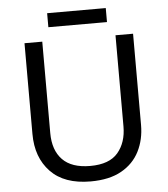

<svg xmlns="http://www.w3.org/2000/svg" viewBox="-58 -907 847 969"><g transform="rotate(-5 365.5 -422.5)"><path d="M640 -252Q640 -178 610 -118.5Q580 -59 518.5 -24.5Q457 10 362 10Q229 10 159.5 -62.5Q90 -135 90 -254V-714H180V-251Q180 -164 226.5 -116Q273 -68 367 -68Q464 -68 507.5 -119.5Q551 -171 551 -252V-714H640ZM514 -855V-784H217V-855Z"/></g></svg>

Font: Noto Sans Elymaic
Style: Regular
Weight: 400
Designer: Morgane Pierson
Foundry: Google LLC
Version: Version 1.002; ttfautohint (v1.8.4.7-5d5b)